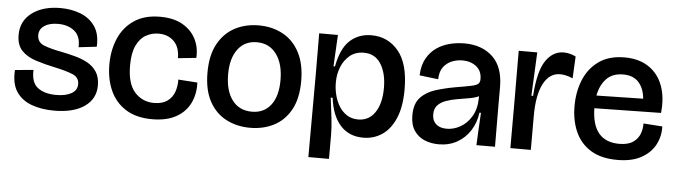

<svg xmlns="http://www.w3.org/2000/svg" viewBox="-44 -706 3593 1020"><g transform="rotate(5 1752.0 -196.0)"><path d="M256 13Q189 13 136 -6Q83 -25 54 -68Q25 -111 30 -184L128 -193Q125 -125 161.5 -98Q198 -71 259 -71Q311 -71 341 -88.5Q371 -106 371 -138Q371 -174 337 -188.5Q303 -203 242 -216Q184 -228 136.5 -243.5Q89 -259 61 -288.5Q33 -318 33 -372Q33 -446 91 -489.5Q149 -533 243 -533Q301 -533 350 -514Q399 -495 427.5 -453.5Q456 -412 452 -345L356 -334Q359 -392 325 -420Q291 -448 237 -448Q191 -448 164 -429.5Q137 -411 137 -380Q137 -341 174 -326.5Q211 -312 271 -301Q305 -294 341 -284.5Q377 -275 407.5 -258.5Q438 -242 457 -213.5Q476 -185 476 -140Q476 -69 417.5 -28Q359 13 256 13Z M778 13Q694 13 638 -22Q582 -57 554.5 -118Q527 -179 527 -257Q527 -334 554 -396.5Q581 -459 636 -496Q691 -533 774 -533Q848 -533 896 -504.5Q944 -476 966 -430.5Q988 -385 984 -332L887 -322Q887 -381 855.5 -412Q824 -443 774 -443Q738 -443 706.5 -425.5Q675 -408 656 -368Q637 -328 637 -262Q637 -164 678 -119Q719 -74 781 -74Q825 -74 851.5 -93Q878 -112 889 -143Q900 -174 899 -209L1001 -202Q1004 -141 980 -92Q956 -43 905.5 -15Q855 13 778 13Z M1301 13Q1229 13 1172 -17Q1115 -47 1082.5 -107.5Q1050 -168 1050 -260Q1050 -352 1083 -412.5Q1116 -473 1172.5 -503Q1229 -533 1300 -533Q1372 -533 1428.5 -502.5Q1485 -472 1517.5 -410.5Q1550 -349 1550 -258Q1550 -165 1517 -105Q1484 -45 1427.5 -16Q1371 13 1301 13ZM1303 -73Q1367 -73 1403.5 -120Q1440 -167 1440 -253Q1440 -341 1402 -392Q1364 -443 1298 -443Q1233 -443 1196.5 -394Q1160 -345 1160 -261Q1160 -173 1197.5 -123Q1235 -73 1303 -73Z M1623 141 1624 -301 1623 -519H1723L1714 -351H1722Q1740 -448 1786.5 -490.5Q1833 -533 1901 -533Q1989 -533 2045 -466Q2101 -399 2101 -262Q2101 -169 2075 -108Q2049 -47 2004.5 -17Q1960 13 1904 13Q1828 13 1782 -38Q1736 -89 1724 -184H1714Q1722 -122 1727.5 -73.5Q1733 -25 1733 15V141ZM1869 -81Q1926 -81 1958.5 -129Q1991 -177 1991 -260Q1991 -338 1960 -387.5Q1929 -437 1869 -437Q1824 -437 1794 -412Q1764 -387 1749 -349Q1734 -311 1734 -270V-261Q1734 -234 1741.5 -202.5Q1749 -171 1765 -143.5Q1781 -116 1807 -98.5Q1833 -81 1869 -81Z M2307 13Q2266 13 2231.5 -1Q2197 -15 2175.5 -46.5Q2154 -78 2154 -129Q2154 -190 2184.5 -223Q2215 -256 2264.5 -271.5Q2314 -287 2371 -297Q2426 -306 2453.5 -312Q2481 -318 2489.5 -326.5Q2498 -335 2498 -351Q2498 -395 2468 -418.5Q2438 -442 2394 -442Q2366 -442 2339 -431.5Q2312 -421 2293.5 -397Q2275 -373 2274 -331L2174 -343Q2176 -397 2196.5 -433.5Q2217 -470 2249 -492Q2281 -514 2319.5 -523.5Q2358 -533 2396 -533Q2491 -533 2548 -479Q2605 -425 2605 -318V-221Q2605 -166 2605.5 -110.5Q2606 -55 2606 0H2507Q2509 -43 2511 -84.5Q2513 -126 2516 -173H2508Q2501 -120 2474.5 -78Q2448 -36 2405 -11.5Q2362 13 2307 13ZM2342 -73Q2379 -73 2414.5 -93Q2450 -113 2473.5 -152.5Q2497 -192 2498 -250V-260Q2477 -250 2446.5 -245Q2416 -240 2384.5 -234.5Q2353 -229 2325.5 -219.5Q2298 -210 2281 -192Q2264 -174 2264 -143Q2264 -110 2284.5 -91.5Q2305 -73 2342 -73Z M2688 0V-256L2687 -519H2786L2775 -287H2784Q2793 -420 2831 -475.5Q2869 -531 2926 -531Q2959 -531 2991 -515L2985 -398Q2967 -406 2950 -410Q2933 -414 2918 -414Q2860 -414 2828.5 -353Q2797 -292 2797 -182V0Z M3259 13Q3173 13 3117.5 -21Q3062 -55 3035 -115Q3008 -175 3008 -253Q3008 -329 3034 -392.5Q3060 -456 3114 -494.5Q3168 -533 3251 -533Q3328 -533 3380 -498Q3432 -463 3455 -400.5Q3478 -338 3469 -256L3114 -250Q3117 -73 3262 -73Q3309 -73 3335.5 -91.5Q3362 -110 3372 -137.5Q3382 -165 3381 -192L3482 -185Q3484 -132 3460 -87Q3436 -42 3386 -14.5Q3336 13 3259 13ZM3251 -442Q3195 -442 3162.5 -408.5Q3130 -375 3119 -318L3368 -323Q3363 -378 3334 -410Q3305 -442 3251 -442Z"/></g></svg>

Font: Bricolage Grotesque 48pt Medium
Style: Regular
Weight: 500
Designer: Mathieu Triay
Foundry: Atelier Triay
Version: Version 1.000; ttfautohint (v1.8.4.7-5d5b);gftools[0.9.32]